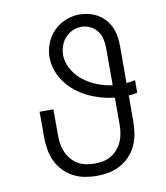

<svg xmlns="http://www.w3.org/2000/svg" viewBox="-84 -813 768 890"><g transform="rotate(-10 300.0 -367.5)"><path d="M300 8Q271 8 242.5 2.5Q214 -3 189 -16.5Q164 -30 144 -51Q124 -72 112 -98Q100 -124 95 -152.5Q90 -181 90 -210V-331H155V-210Q155 -190 158 -169.5Q161 -149 169 -130Q177 -111 190.5 -95Q204 -79 221.5 -68.5Q239 -58 259.5 -54Q280 -50 300 -50Q320 -50 340.5 -54Q361 -58 378.5 -68.5Q396 -79 409.5 -95Q423 -111 431 -130Q439 -149 442 -169.5Q445 -190 445 -210V-335Q413 -338 381.5 -347Q350 -356 321 -370Q292 -384 266 -404.5Q240 -425 220.5 -451Q201 -477 190 -508Q179 -539 179 -571Q179 -605 192 -637Q205 -669 228.5 -693Q252 -717 284 -730Q316 -743 350 -743Q372 -743 394 -737.5Q416 -732 435.5 -720.5Q455 -709 470 -692Q485 -675 494 -654.5Q503 -634 506.5 -611.5Q510 -589 510 -567V-392Q520 -393 530.5 -394.5Q541 -396 551 -398V-339Q541 -337 530.5 -335.5Q520 -334 510 -334V-210Q510 -181 505 -152.5Q500 -124 488 -98Q476 -72 456 -51Q436 -30 411 -16.5Q386 -3 357.5 2.5Q329 8 300 8ZM445 -393V-567Q445 -589 440.5 -610Q436 -631 423 -648.5Q410 -666 390 -675.5Q370 -685 349 -685Q327 -685 307 -676Q287 -667 272.5 -651Q258 -635 250.5 -614Q243 -593 243 -572Q243 -547 252 -524Q261 -501 276 -481.5Q291 -462 310.5 -447Q330 -432 352 -421Q374 -410 397.5 -403Q421 -396 445 -393Z"/></g></svg>

Font: Iosevka Curly Slab LtEx
Style: Regular
Weight: 300
Width: 7
Monospace: yes
Designer: Belleve Invis
Foundry: Belleve Invis
Version: Version 11.1.0; ttfautohint (v1.8.3)